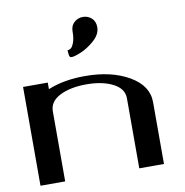

<svg xmlns="http://www.w3.org/2000/svg" viewBox="-86 -874 922 957"><g transform="rotate(-10 375.0 -396.0)"><path d="M333 -729.5Q333 -758.8 352.1 -775.4Q371.1 -792 395.5 -792Q420.9 -792 439.5 -775.4Q458 -758.8 458 -729.5Q458 -693.4 422.9 -662.6Q387.7 -631.8 354 -618.2Q320.3 -604.5 306.6 -604.5Q301.8 -604.5 298.8 -606.9Q295.9 -609.4 294.9 -614.3Q293.9 -619.1 293.5 -623Q293 -627 292.5 -633.3Q292 -639.6 292 -641.6Q300.8 -641.6 309.1 -647.5Q317.4 -653.3 325.2 -674.3Q333 -695.3 333 -729.5ZM667 0H542V-354.5Q542 -403.3 488.8 -430.7Q435.5 -458 354.5 -458Q273.4 -458 220.2 -431.2Q167 -404.3 167 -354.5V0H42V-500H167V-466.8Q247.1 -500 354.5 -500Q488.3 -500 577.6 -448.2Q667 -396.5 667 -312.5Z"/></g></svg>

Font: okolaks
Style: Bold
Weight: 600
Width: 8
Version: Version 000.6.0